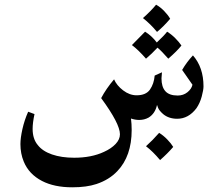

<svg xmlns="http://www.w3.org/2000/svg" viewBox="-20 -515 944 818"><path d="M847 -147Q847 -132 839.5 -104Q832 -76 817 -54Q783 -9 735 -9Q699 -9 675 -29Q658 -44 653.5 -55.5Q649 -67 649 -68Q641 -31 613 -14Q595 -4 573 -4Q556 -4 538 -10Q541 13 541 39Q541 150 480 214Q445 251 391 269Q349 283 288 283Q211 283 159 256Q103 227 81 173Q67 139 67 99Q67 73 75.5 35Q84 -3 100 -39L127 -29Q119 8 119 34Q119 77 141 103Q161 129 201.5 143Q242 157 296 157Q370 157 423 132Q454 118 472.5 98.5Q491 79 491 57Q491 12 411 -97Q432 -137 466 -177Q477 -151 504.5 -130Q532 -109 562 -109Q602 -109 619 -133.5Q636 -158 639 -193L670 -207Q668 -189 668 -181Q668 -145 684.5 -126.5Q701 -108 737 -108Q761 -108 778.5 -122Q796 -136 800 -154L756 -217Q775 -250 802 -279Q847 -228 847 -147ZM589 -438Q624 -469 645 -495Q663 -485 679.5 -468Q696 -451 705 -435Q677 -402 649 -379Q622 -412 589 -438ZM753 -321Q734 -297 697 -265Q668 -298 651 -312Q627 -286 602 -265Q570 -302 542 -323Q585 -366 598 -380Q626 -363 648 -334Q680 -364 692 -380Q710 -369 726.5 -352.5Q743 -336 753 -321ZM718 111Q693 140 662 167Q631 130 602 108Q630 83 658 51Q676 62 692.5 79Q709 96 718 111Z"/></svg>

Font: Mirza Medium
Style: Regular
Weight: 500
Designer: Arabic design by Kourosh Beigpour, Latin design by Eduardo Tunni, engineering by Lasse Fister
Version: Version 1.0010g